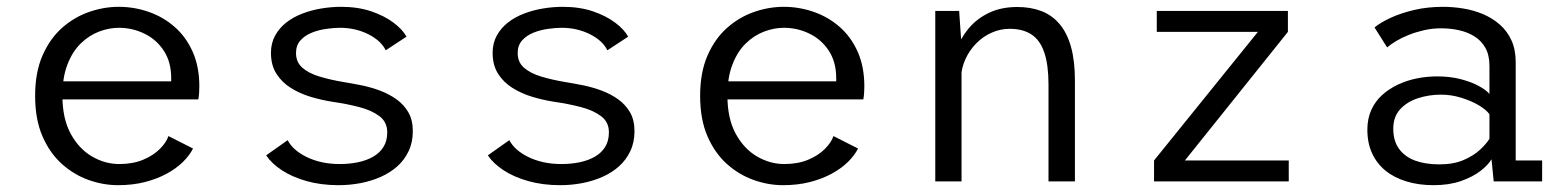

<svg xmlns="http://www.w3.org/2000/svg" viewBox="-20 -532 4590 563"><path d="M326 11Q283 11 240 -4.2Q197 -19.5 161.5 -51.2Q126 -83 104.5 -132.5Q83 -182 83 -251Q83 -320 104.8 -369.5Q126.5 -419 162.2 -450.5Q198 -482 241.2 -497Q284.5 -512 328 -512Q373.5 -512 416 -497.2Q458.5 -482.5 492 -453.2Q525.5 -424 545 -380.2Q564.5 -336.5 564.5 -278.5Q564.5 -270 563.8 -259Q563 -248 561.5 -240.5H144V-293.5H482Q482 -297 482 -298.2Q482 -299.5 482 -303Q482 -350 460.5 -383Q439 -416 403.8 -433.2Q368.5 -450.5 328.5 -450.5Q300 -450.5 270.8 -439.5Q241.5 -428.5 217 -404.8Q192.5 -381 177.8 -343Q163 -305 163 -251.5Q163 -184.5 187.2 -140Q211.5 -95.5 249.8 -73.2Q288 -51 329.5 -51Q369.5 -51 399.5 -63.5Q429.5 -76 448.5 -95Q467.5 -114 474 -133L546 -96.5Q536 -76.5 516.5 -57.2Q497 -38 469 -22.8Q441 -7.5 405 1.8Q369 11 326 11Z M973 11Q921.5 11 879 -1Q836.5 -13 806.2 -33Q776 -53 760.5 -76.5L823.5 -121Q831 -106.5 845 -94Q859 -81.5 878.8 -71.8Q898.5 -62 923 -56.5Q947.5 -51 976.5 -51Q1004.5 -51 1029.8 -56.2Q1055 -61.5 1074.2 -72.5Q1093.5 -83.5 1104.5 -101.2Q1115.5 -119 1115.5 -144Q1115.5 -174 1092.8 -191.2Q1070 -208.5 1033.5 -218Q997 -227.5 955 -233.5Q923 -238.5 891.2 -248Q859.5 -257.5 833 -274Q806.5 -290.5 790.5 -315.8Q774.5 -341 774.5 -377Q774.5 -405.5 786.8 -427.8Q799 -450 819.5 -466Q840 -482 866.8 -492.2Q893.5 -502.5 922.8 -507.2Q952 -512 980.5 -512Q1029.5 -512 1068.5 -498.8Q1107.5 -485.5 1134 -465.5Q1160.5 -445.5 1172 -424.5L1111 -384.5Q1104 -399 1091 -410.8Q1078 -422.5 1060.2 -431.5Q1042.5 -440.5 1021.5 -445.5Q1000.5 -450.5 977 -450.5Q958.5 -450.5 936 -447.2Q913.5 -444 893.8 -436Q874 -428 861 -413.5Q848 -399 848 -376.5Q848 -349.5 866.8 -333.2Q885.5 -317 917 -307.5Q948.5 -298 987 -291.5Q1012 -287.5 1040.2 -281.8Q1068.5 -276 1095 -266Q1121.5 -256 1143 -240.5Q1164.5 -225 1177.5 -202.5Q1190.5 -180 1190.5 -147.5Q1190.5 -114.5 1178.2 -88.8Q1166 -63 1145 -44.2Q1124 -25.5 1096.2 -13.2Q1068.5 -1 1037 5Q1005.5 11 973 11Z M1623 11Q1571.5 11 1529 -1Q1486.5 -13 1456.2 -33Q1426 -53 1410.5 -76.5L1473.5 -121Q1481 -106.5 1495 -94Q1509 -81.5 1528.8 -71.8Q1548.5 -62 1573 -56.5Q1597.5 -51 1626.5 -51Q1654.5 -51 1679.8 -56.2Q1705 -61.5 1724.2 -72.5Q1743.5 -83.5 1754.5 -101.2Q1765.5 -119 1765.5 -144Q1765.5 -174 1742.8 -191.2Q1720 -208.5 1683.5 -218Q1647 -227.5 1605 -233.5Q1573 -238.5 1541.2 -248Q1509.5 -257.5 1483 -274Q1456.5 -290.5 1440.5 -315.8Q1424.5 -341 1424.5 -377Q1424.5 -405.5 1436.8 -427.8Q1449 -450 1469.5 -466Q1490 -482 1516.8 -492.2Q1543.5 -502.5 1572.8 -507.2Q1602 -512 1630.5 -512Q1679.5 -512 1718.5 -498.8Q1757.5 -485.5 1784 -465.5Q1810.5 -445.5 1822 -424.5L1761 -384.5Q1754 -399 1741 -410.8Q1728 -422.5 1710.2 -431.5Q1692.5 -440.5 1671.5 -445.5Q1650.5 -450.5 1627 -450.5Q1608.5 -450.5 1586 -447.2Q1563.5 -444 1543.8 -436Q1524 -428 1511 -413.5Q1498 -399 1498 -376.5Q1498 -349.5 1516.8 -333.2Q1535.5 -317 1567 -307.5Q1598.5 -298 1637 -291.5Q1662 -287.5 1690.2 -281.8Q1718.5 -276 1745 -266Q1771.5 -256 1793 -240.5Q1814.5 -225 1827.5 -202.5Q1840.5 -180 1840.5 -147.5Q1840.5 -114.5 1828.2 -88.8Q1816 -63 1795 -44.2Q1774 -25.5 1746.2 -13.2Q1718.5 -1 1687 5Q1655.5 11 1623 11Z M2276 11Q2233 11 2190 -4.2Q2147 -19.5 2111.5 -51.2Q2076 -83 2054.5 -132.5Q2033 -182 2033 -251Q2033 -320 2054.8 -369.5Q2076.5 -419 2112.2 -450.5Q2148 -482 2191.2 -497Q2234.5 -512 2278 -512Q2323.5 -512 2366 -497.2Q2408.5 -482.5 2442 -453.2Q2475.5 -424 2495 -380.2Q2514.5 -336.5 2514.5 -278.5Q2514.5 -270 2513.8 -259Q2513 -248 2511.5 -240.5H2094V-293.5H2432Q2432 -297 2432 -298.2Q2432 -299.5 2432 -303Q2432 -350 2410.5 -383Q2389 -416 2353.8 -433.2Q2318.5 -450.5 2278.5 -450.5Q2250 -450.5 2220.8 -439.5Q2191.5 -428.5 2167 -404.8Q2142.5 -381 2127.8 -343Q2113 -305 2113 -251.5Q2113 -184.5 2137.2 -140Q2161.5 -95.5 2199.8 -73.2Q2238 -51 2279.5 -51Q2319.5 -51 2349.5 -63.5Q2379.5 -76 2398.5 -95Q2417.5 -114 2424 -133L2496 -96.5Q2486 -76.5 2466.5 -57.2Q2447 -38 2419 -22.8Q2391 -7.5 2355 1.8Q2319 11 2276 11Z M2722.5 0V-500H2792.5L2799.5 -399V0ZM3054.5 0V-284Q3054.5 -342 3042.2 -378Q3030 -414 3004.8 -430.8Q2979.5 -447.5 2940.5 -447.5Q2913 -447.5 2887.8 -436.2Q2862.5 -425 2842.8 -405Q2823 -385 2811 -358.8Q2799 -332.5 2797.5 -302L2771 -308Q2771 -347 2783.5 -383.2Q2796 -419.5 2820.2 -448.5Q2844.5 -477.5 2880.2 -494.5Q2916 -511.5 2963 -511.5Q3002.5 -511.5 3033.8 -499.5Q3065 -487.5 3087 -461.5Q3109 -435.5 3120.5 -394.5Q3132 -353.5 3132 -295.5V0Z M3364 0V-61.5L3668.5 -438.5H3372V-500H3756.5V-438.5L3454.5 -61.5H3759V0Z M4183.5 11Q4140.5 11 4104.8 0.2Q4069 -10.5 4043.2 -31.2Q4017.5 -52 4003.5 -82.2Q3989.5 -112.5 3989.5 -151.5Q3989.5 -184 4001 -209.5Q4012.5 -235 4033 -253.5Q4053.5 -272 4079.8 -284.2Q4106 -296.5 4135.2 -302.2Q4164.5 -308 4194 -308Q4231.5 -308 4262.8 -300Q4294 -292 4316 -280Q4338 -268 4347.5 -256.5V-339Q4347.5 -370.5 4335.5 -391.8Q4323.5 -413 4303.2 -425.5Q4283 -438 4257.8 -443.5Q4232.5 -449 4205.5 -449Q4180 -449 4156 -443.5Q4132 -438 4111.2 -429.8Q4090.5 -421.5 4074.2 -411.8Q4058 -402 4047.5 -393L4010.5 -451.5Q4028 -466 4057.8 -479.8Q4087.5 -493.5 4126.8 -502.8Q4166 -512 4212 -512Q4241 -512 4271.2 -507Q4301.5 -502 4328.8 -490.5Q4356 -479 4377.8 -460Q4399.5 -441 4412 -413.8Q4424.5 -386.5 4424.5 -349.5V-61.5H4502V0H4360L4353.5 -65Q4344 -48.5 4321.5 -31Q4299 -13.5 4264.2 -1.2Q4229.5 11 4183.5 11ZM4200.5 -50Q4242.5 -50 4272.2 -63Q4302 -76 4320.5 -93.5Q4339 -111 4347.5 -125V-197Q4337.5 -211 4315 -224Q4292.5 -237 4263.5 -245.8Q4234.5 -254.5 4205.5 -254.5Q4170.5 -254.5 4138.5 -244.2Q4106.5 -234 4086 -212Q4065.5 -190 4065.5 -154.5Q4065.5 -119 4082.2 -95.8Q4099 -72.5 4129.2 -61.2Q4159.5 -50 4200.5 -50Z"/></svg>

Font: Trispace Thin Light
Style: Regular
Weight: 300
Version: Version 1.210